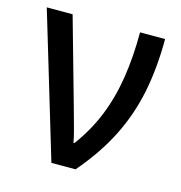

<svg xmlns="http://www.w3.org/2000/svg" viewBox="-86 -617 654 694"><g transform="rotate(15 241.0 -269.5)"><path d="M5.4 -538.6H102.1L191.9 -219.7Q197.8 -198.7 204.3 -175Q210.9 -151.4 216.8 -129.2Q222.7 -106.9 225.1 -90.8H229Q274.4 -151.9 302 -220.2Q329.6 -288.6 342 -367.4Q354.5 -446.3 354.5 -538.6H448.2Q448.2 -432.6 429.9 -340.6Q411.6 -248.5 369.6 -165Q327.6 -81.5 257.3 0H167Z"/></g></svg>

Font: Open Sans SemiCondensed Medium
Style: Regular
Weight: 500
Width: 4
Designer: Monotype Design Team
Foundry: Monotype Imaging Inc.
Version: Version 3.000